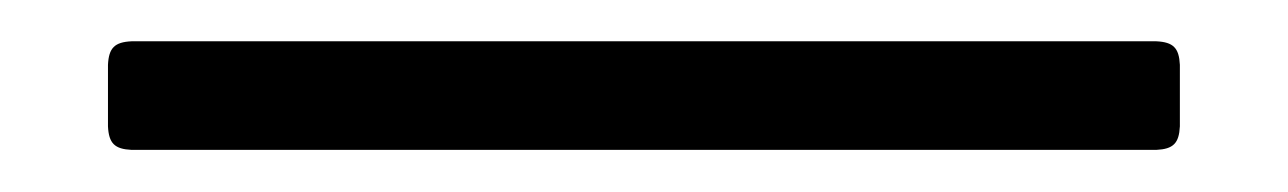

<svg xmlns="http://www.w3.org/2000/svg" viewBox="-20 -20 624 93"><path d="M43.7 52.6H540.1C548.3 52.2 551.1 49.4 551.5 41.2V11.4C551.1 3.2 548.3 0.4 540.1 0H43.7C35.5 0.4 32.7 3.2 32.3 11.4V41.2C32.7 49.4 35.5 52.2 43.7 52.6Z"/></svg>

Font: Margiela Serif Semibold
Style: Regular
Weight: 600
Designer: Andreas Faust, Stefan Endress
Version: Version 1.002;FEAKit 1.0